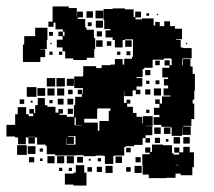

<svg xmlns="http://www.w3.org/2000/svg" viewBox="-20 -546 662 595"><path d="M152 -476H146V-463H130V-479H143V-526H193V-521H218V-494H219V-510H237V-492H221V-487H244V-461H248V-454H271V-428H275V-394H272V-367H249V-360H207V-365H182V-387H174V-399H156V-423H174V-434H161V-448H175V-435H180V-448H175V-455H152ZM577 -317H584V-265H582V-237H577V-225H582V-177H573V-156H548V-154H571V-128H545V-151H544V-125H512V-151H508V-153H480V-159H456V-183H474V-190H457V-212H474V-224H461V-238H475V-225H482V-247H508V-250H487V-272H501V-281H488V-301H501V-306H483V-336H505V-343H490V-359H506V-344H512V-363H510V-365H488V-361H453V-336H427V-332H422V-307H403V-304H421V-278H403V-268H415V-254H401V-266H391V-248H365V-263H364V-227H372V-237H384V-225H374V-215H392V-196H403V-184H421V-164H423V-186H453V-156H431V-155H452V-127H431V-118H422V-97H396V-93H369V-90H365V-64H336V-63H331V-38H305V-63H300V-64H277V-62H239V-65H215V-64H151V-68H125V-94H121V-98H95V-120H88V-101H68V-120H60V-99H36V-120H27V-123H0V-159H27V-192H35V-214H61V-192H69V-186H83V-194H71V-208H85V-196H89V-220H97V-242H119V-220H127V-215H152V-197H161V-208H175V-194H164V-190H187V-184H209V-220H213V-246H234V-254H221V-268H235V-255H237V-273H210V-309H237V-312H238V-341H278V-335H295V-344H323V-346H336V-363H360V-346H365V-364H389V-370H392V-424H367V-422H360V-399H336V-422H329V-430H307V-452H322V-456H303V-484H301V-518H329V-520H367V-517H394V-493H399V-510H417V-492H400V-486H420V-489H456V-467H461V-478H475V-465H489V-480H507V-465H522V-457H544V-425H526V-423H540V-399H546V-397H574V-365H546V-363H544V-344H546V-363H570V-340H577ZM276 -513H300V-489H276ZM248 -511H268V-491H248ZM434 -505H442V-497H434ZM466 -503H470V-499H466ZM277 -482H299V-460H277ZM264 -477V-465H252V-477ZM120 -369H105V-354H51V-408H55V-434H89V-460H127V-422H125V-394H105V-393H120ZM280 -433V-449H296V-433ZM132 -447H144V-435H132ZM298 -401H278V-421H298ZM368 -421H388V-401H368ZM311 -418H325V-404H311ZM136 -409V-413H140V-409ZM556 -413H560V-409H556ZM384 -387V-375H372V-387ZM143 -376H133V-386H143ZM163 -376V-386H173V-376ZM343 -376V-386H353V-376ZM461 -358H475V-344H461ZM430 -329H446V-313H430ZM125 -304H151V-278H125ZM155 -304H181V-278H155ZM187 -302H209V-280H187ZM474 -297V-285H462V-297ZM433 -286V-296H443V-286ZM63 -276H93V-246H63ZM120 -249H96V-273H120ZM127 -272H149V-250H127ZM157 -272H179V-250H157ZM479 -250H457V-272H479ZM430 -269H446V-253H430ZM191 -254V-268H205V-254ZM177 -240V-222H159V-240ZM189 -240H207V-222H189ZM41 -238H55V-224H41ZM143 -236V-226H133V-236ZM81 -234V-228H75V-234ZM317 -171V-202H322V-210H282V-207H281V-178H241V-166H283V-141H288V-171ZM206 -209V-193H190V-209ZM443 -206V-196H433V-206ZM215 -182H211V-158H215V-157H233V-158H215ZM458 -151H478V-131H458ZM508 -131H488V-151H508ZM186 -118V-98H214V-124H191V-122H209V-100H187V-118ZM87 -121V-122H69V-121ZM518 -121H538V-101H518ZM548 -121H568V-101H548ZM476 -119V-103H460V-119ZM445 -118V-104H431V-118ZM494 -107V-115H502V-107ZM548 -91H568V-74H581V-28H576V-3H540V-8H524V5H495V6H441V-5H422V-34H421V-68H444V-73H430V-89H446V-75H451V-98H485V-96H513V-71H518V-67H535V-73H520V-89H536V-74H548ZM63 -66H33V-96H63ZM90 -69H66V-93H90ZM385 -74H371V-88H385ZM113 -76H103V-86H113ZM149 -40H127V-62H149ZM179 -40H157V-62H179ZM187 -62H209V-40H187ZM358 -41H338V-61H358ZM219 -42V-60H237V-42ZM86 -43H70V-59H86ZM400 -43V-59H416V-43ZM283 -46V-56H293V-46ZM112 -47H104V-55H112ZM255 -48V-54H261V-48ZM535 -35H524V-34H535ZM215 -34H241V-11H248V29H208V26H181V-8H208V-11H215ZM329 -10H307V-32H329ZM419 -10H397V-32H419ZM296 -13H280V-29H296ZM265 -14H251V-28H265ZM385 -14H371V-28H385ZM173 -16H163V-26H173ZM203 -26V-16H193V-26Z"/></svg>

Font: Rubik-Storm
Style: Regular
Weight: 400
Designer: NaN (generative design), Hubert & Fischer (Rubik source font outlines)
Foundry: NaN, Hubert & Fischer
Version: Version 1.000